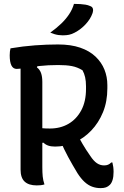

<svg xmlns="http://www.w3.org/2000/svg" viewBox="-20 -949 640 989"><path d="M369 -272Q387 -239 405 -208Q423 -177 445 -146Q462 -120 479 -108.5Q496 -97 516 -97Q528 -97 536.5 -100.5Q545 -104 553 -112H559Q562 -100 563.5 -88.5Q565 -77 565 -64Q565 -39 560 -22.5Q555 -6 546 3Q537 12 526 16Q515 20 498 20Q475 20 454.5 12.5Q434 5 415.5 -12Q397 -29 379 -57Q353 -100 331 -140.5Q309 -181 291 -224ZM34 -700Q99 -711 160.5 -715.5Q222 -720 279 -720Q345 -720 393 -703.5Q441 -687 472 -657.5Q503 -628 518 -590.5Q533 -553 533 -511V-494Q533 -426 510.5 -371Q488 -316 449.5 -276Q411 -236 363 -215Q315 -194 264 -194Q243 -194 228.5 -199Q214 -204 204 -214L174 -211V-294Q186 -290 199 -288.5Q212 -287 237 -287Q291 -287 332.5 -311Q374 -335 398.5 -380.5Q423 -426 423 -491V-505Q423 -531 418.5 -551Q414 -571 405 -587Q379 -603 350.5 -608.5Q322 -614 280 -614Q227 -614 183 -609Q139 -604 109 -599Q79 -594 66 -594Q48 -594 39 -611.5Q30 -629 30 -664Q30 -674 31 -683Q32 -692 34 -700ZM209 1Q199 4 190 5Q181 6 169 6Q128 6 107 -13.5Q86 -33 86 -75Q86 -145 86 -214.5Q86 -284 86 -353.5Q86 -423 86 -492.5Q86 -562 86 -631H182L170 -602Q185 -591 191.5 -572.5Q198 -554 198 -527Q198 -456 198 -383Q198 -310 198 -236.5Q198 -163 198 -89Q198 -60 200 -40Q202 -20 209 1ZM361 -929Q379 -929 393.5 -928Q408 -927 420.5 -925Q433 -923 444 -918Q456 -914 458.5 -904Q461 -894 457 -882Q451 -865 442 -851Q433 -837 421.5 -824.5Q410 -812 396 -801Q382 -790 365 -781Q350 -773 336 -770Q322 -767 303 -767Q292 -767 281.5 -768.5Q271 -770 261 -773Q251 -776 239 -781Q271 -804 295 -827Q319 -850 336 -875.5Q353 -901 361 -929Z"/></svg>

Font: Recursive Monospace Casual Medium
Style: Regular
Weight: 500
Version: Version 1.047